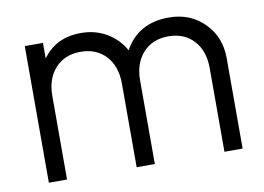

<svg xmlns="http://www.w3.org/2000/svg" viewBox="-63 -633 1002 728"><g transform="rotate(-10 438.0 -269.0)"><path d="M626 -538Q708 -538 762 -484Q816 -430 816 -348V0H746V-322Q746 -389 709.5 -428.5Q673 -468 612 -468Q551 -468 514.5 -428Q478 -388 478 -322V0H408V-322Q408 -389 371.5 -428.5Q335 -468 274 -468Q213 -468 176.5 -428Q140 -388 140 -322V0H70V-526H140V-466Q191 -538 288 -538Q343 -538 387 -512Q431 -486 455 -442Q508 -538 626 -538Z"/></g></svg>

Font: Plus Jakarta Display Light
Style: Regular
Weight: 300
Designer: Gumpita Rahayu
Foundry: Tokotype Studio
Version: Version 1.000;hotconv 1.0.109;makeotfexe 2.5.65596